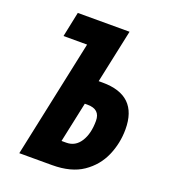

<svg xmlns="http://www.w3.org/2000/svg" viewBox="-132 -809 794 903"><g transform="rotate(20 265.0 -357.0)"><path d="M233 0Q328 0 386.5 -40Q445 -80 472.5 -143Q500 -206 500 -276Q500 -446 324 -446H304L361 -714H102L76 -589H194L69 0ZM279 -324H293Q356 -324 356 -266Q356 -202 330.5 -162Q305 -122 260 -122H236Z"/></g></svg>

Font: Noto Sans UI Condensed ExtraBold
Style: Italic
Weight: 800
Width: 3
Designer: Monotype Design Team
Foundry: Monotype Imaging Inc.
Version: 1.001